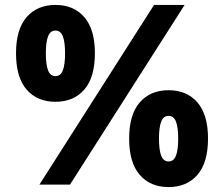

<svg xmlns="http://www.w3.org/2000/svg" viewBox="-20 -749 909 779"><path d="M605 -729H729L264 0H140ZM45 -533Q45 -630 88 -679.5Q131 -729 205 -729Q279 -729 322 -679.5Q365 -630 365 -533Q365 -435 322 -385.5Q279 -336 205 -336Q131 -336 88 -385.5Q45 -435 45 -533ZM244 -533Q244 -578 235 -601.5Q226 -625 205 -625Q184 -625 175 -601.5Q166 -578 166 -533Q166 -487 175 -463.5Q184 -440 205 -440Q226 -440 235 -463.5Q244 -487 244 -533ZM504 -187Q504 -284 547 -333.5Q590 -383 664 -383Q738 -383 781 -333.5Q824 -284 824 -187Q824 -89 781 -39.5Q738 10 664 10Q590 10 547 -39.5Q504 -89 504 -187ZM703 -187Q703 -232 694 -255.5Q685 -279 664 -279Q643 -279 634 -255.5Q625 -232 625 -187Q625 -141 634 -117.5Q643 -94 664 -94Q685 -94 694 -117.5Q703 -141 703 -187Z"/></svg>

Font: Mona Sans Black
Style: Regular
Weight: 900
Designer: Deni Anggara
Foundry: GitHub
Version: Version 2.000